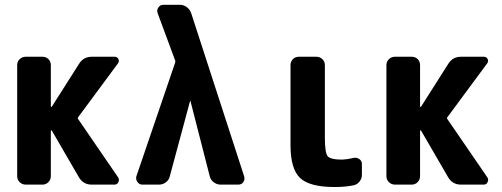

<svg xmlns="http://www.w3.org/2000/svg" viewBox="-20 -750 2040 780"><path d="M297.9 -265.6 460 -29.3Q465.8 -20.5 460.9 -10.3Q456.1 0 445.3 0H352.5Q317.4 0 299.8 -31.2L190.4 -219.7Q189.5 -220.7 188 -220.2Q186.5 -219.7 186.5 -218.8V-35.2Q186.5 -20.5 176.8 -10.3Q167 0 152.3 0H85Q70.3 0 60.1 -9.8Q49.8 -19.5 49.8 -35.2V-485.4Q49.8 -500 60.1 -509.8Q70.3 -519.5 85 -519.5H152.3Q167 -519.5 176.8 -509.8Q186.5 -500 186.5 -485.4V-317.4Q186.5 -316.4 188 -315.9Q189.5 -315.4 190.4 -316.4L300.8 -490.2Q319.3 -520.5 355.5 -519.5H445.3Q456.1 -519.5 460.9 -510.3Q465.8 -501 459 -492.2L297.9 -274.4Q293.9 -269.5 297.9 -265.6Z M756.8 -696.3 971.7 -34.2Q975.6 -21.5 968.8 -10.7Q961.9 0 948.2 0H876Q861.3 0 848.6 -9.3Q835.9 -18.6 832 -34.2L753.9 -338.9Q753.9 -339.8 752.9 -339.8Q752 -339.8 752 -338.9L669.9 -34.2Q667 -19.5 654.3 -9.8Q641.6 0 626 0H557.6Q545.9 0 538.1 -11.2Q530.3 -22.5 534.2 -34.2L691.4 -495.1Q693.4 -500 691.4 -504.9L620.1 -697.3Q616.2 -709 623.5 -719.7Q630.9 -730.5 642.6 -730.5H710.9Q726.6 -730.5 739.3 -720.7Q752 -710.9 756.8 -696.3Z M1416 -108.4Q1428.7 -111.3 1439.5 -104Q1450.2 -96.7 1450.2 -84V-40Q1450.2 -24.4 1440.4 -12.2Q1430.7 0 1416 2.9Q1381.8 9.8 1339.8 9.8Q1237.3 9.8 1198.7 -27.3Q1160.2 -64.5 1160.2 -160.2V-485.4Q1160.2 -500 1169.9 -509.8Q1179.7 -519.5 1195.3 -519.5H1264.6Q1279.3 -519.5 1289.6 -509.8Q1299.8 -500 1299.8 -485.4V-190.4Q1299.8 -129.9 1311 -115.7Q1322.3 -101.6 1370.1 -101.6Q1391.6 -102.5 1416 -108.4Z M1797.9 -265.6 1960 -29.3Q1965.8 -20.5 1960.9 -10.3Q1956.1 0 1945.3 0H1852.5Q1817.4 0 1799.8 -31.2L1690.4 -219.7Q1689.5 -220.7 1688 -220.2Q1686.5 -219.7 1686.5 -218.8V-35.2Q1686.5 -20.5 1676.8 -10.3Q1667 0 1652.3 0H1585Q1570.3 0 1560.1 -9.8Q1549.8 -19.5 1549.8 -35.2V-485.4Q1549.8 -500 1560.1 -509.8Q1570.3 -519.5 1585 -519.5H1652.3Q1667 -519.5 1676.8 -509.8Q1686.5 -500 1686.5 -485.4V-317.4Q1686.5 -316.4 1688 -315.9Q1689.5 -315.4 1690.4 -316.4L1800.8 -490.2Q1819.3 -520.5 1855.5 -519.5H1945.3Q1956.1 -519.5 1960.9 -510.3Q1965.8 -501 1959 -492.2L1797.9 -274.4Q1793.9 -269.5 1797.9 -265.6Z"/></svg>

Font: Rounded-L Mgen+ 1m bold
Style: Bold
Weight: 700
Designer: [Source Han Sans]
Ryoko NISHIZUKA  (kana & ideographs); Paul D. Hunt (Latin, Greek & Cyrillic); Wenlong ZHANG  (bopomofo
Version: Version 1.059.20150602